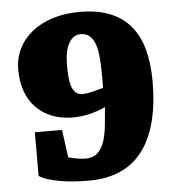

<svg xmlns="http://www.w3.org/2000/svg" viewBox="-51 -737 733 796"><g transform="rotate(-5 315.5 -339.0)"><path d="M309.1 -689.5Q380.9 -689.5 433.1 -669.2Q485.4 -648.9 519.3 -609.4Q553.2 -569.8 569.6 -511.2Q585.9 -452.6 585.9 -376Q585.9 -187.5 511.5 -88.4Q437 10.7 287.6 10.7Q255.4 10.7 224.4 8.5Q193.4 6.3 166.3 1.5Q139.2 -3.4 117.4 -10.3Q95.7 -17.1 81.1 -26.9V-208.5H194.3L210 -92.8Q253.4 -81.5 280.3 -81.5Q314.5 -81.5 333.3 -100.6Q352.1 -119.6 361.1 -149.7Q370.1 -179.7 373.3 -216.1Q376.5 -252.4 379.9 -287.1Q311 -255.9 245.6 -255.9Q195.8 -255.9 156.7 -271.5Q117.7 -287.1 90.6 -315.4Q63.5 -343.8 49.3 -383.8Q35.2 -423.8 35.2 -472.2Q35.2 -520 54.9 -560.1Q74.7 -600.1 110.8 -628.9Q147 -657.7 197.5 -673.6Q248 -689.5 309.1 -689.5ZM378.9 -367.7Q378.9 -383.8 379.2 -394.5Q379.4 -405.3 379.4 -409.2Q379.4 -453.6 376.7 -488.8Q374 -523.9 366 -547.9Q357.9 -571.8 343 -584.5Q328.1 -597.2 304.2 -597.2Q274.9 -597.2 256.6 -565.9Q238.3 -534.7 238.3 -473.1Q238.3 -450.2 239.7 -428Q241.2 -405.8 246.6 -388.2Q252 -370.6 262.9 -359.9Q273.9 -349.1 293 -349.1Q317.9 -349.1 378.9 -367.7Z"/></g></svg>

Font: Tienne Black
Style: Regular
Weight: 900
Designer: vernon adams
Foundry: vernon adams
Version: Version 001.001